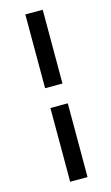

<svg xmlns="http://www.w3.org/2000/svg" viewBox="-136 -824 581 1003"><g transform="rotate(-15 154.0 -322.5)"><path d="M206 -269V130H112V-269ZM206 -775V-376H112V-775Z"/></g></svg>

Font: Raleway Thin SemiBold
Style: Italic
Weight: 600
Italic angle: -12°
Version: Version 4.026